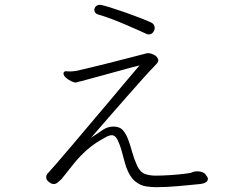

<svg xmlns="http://www.w3.org/2000/svg" viewBox="-20 -754 1040 798"><path d="M599 -611Q592 -611 589 -613Q579 -618 555 -628.5Q531 -639 501 -652Q471 -665 441.5 -676Q412 -687 390 -693Q372 -698 372 -713Q372 -721 378.5 -727.5Q385 -734 396 -734Q398 -734 399.5 -733.5Q401 -733 402 -733Q413 -731 440 -722.5Q467 -714 500 -702.5Q533 -691 562.5 -679.5Q592 -668 607 -661Q623 -654 623 -638Q623 -628 616 -619.5Q609 -611 599 -611ZM596 -533Q606 -533 618.5 -527Q631 -521 635 -512Q638 -508 638 -503Q638 -497 632.5 -490.5Q627 -484 619 -476Q604 -461 574 -427.5Q544 -394 506.5 -351.5Q469 -309 430 -264Q391 -219 358 -181Q390 -203 409.5 -215.5Q429 -228 452 -228Q478 -228 492 -211.5Q506 -195 516 -165Q521 -152 528.5 -124.5Q536 -97 550 -65Q563 -38 582.5 -31Q602 -24 627 -24Q652 -24 684 -26Q716 -28 741 -31Q766 -34 771 -35Q779 -38 785 -40Q791 -42 798 -42Q824 -42 834 -29.5Q844 -17 844 -11Q844 7 811 11Q771 15 721.5 19.5Q672 24 628 24Q610 24 586.5 20.5Q563 17 541 -1Q519 -19 504 -61Q496 -87 488 -118Q480 -149 469 -172Q459 -192 445 -192Q433 -192 418 -183Q373 -159 342 -131.5Q311 -104 286.5 -73.5Q262 -43 236 -10Q229 -3 220.5 4Q212 11 203 11Q200 11 194 9Q187 6 179.5 -1Q172 -8 172 -18Q172 -27 179 -34Q189 -45 214.5 -74Q240 -103 274.5 -144Q309 -185 348 -231Q387 -277 424.5 -321.5Q462 -366 492.5 -402.5Q523 -439 541.5 -460.5Q560 -482 560 -482Q534 -476 493 -464.5Q452 -453 405.5 -440.5Q359 -428 315 -416Q308 -415 303 -413Q298 -411 293 -411Q288 -411 276 -416.5Q264 -422 254 -431Q244 -440 244 -448Q244 -452 245 -453Q248 -458 254 -458Q257 -458 261.5 -457.5Q266 -457 272 -457Q282 -457 300 -460Q314 -463 347 -471Q380 -479 420.5 -489Q461 -499 499 -509Q537 -519 563 -525.5Q589 -532 592 -533Z"/></svg>

Font: Moon Stars Kai T Light
Style: Regular
Weight: 300
Designer: GuiWonder
Version: Version 1.101